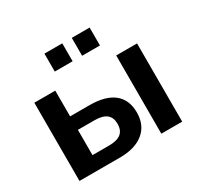

<svg xmlns="http://www.w3.org/2000/svg" viewBox="-160 -954 1182 1146"><g transform="rotate(-30 430.5 -381.5)"><path d="M76.2 -539.1H220.5V-361.8H354.2Q463.9 -361.8 520.6 -316.3Q577.4 -270.8 577.4 -183.3Q577.4 -96.4 518.8 -48.2Q460.2 0 354.2 0H76.2ZM443.6 -181.9Q443.6 -225.8 417 -247.3Q390.4 -268.8 335.4 -268.8H220.5V-94.7H335.4Q390.4 -94.7 417 -116.2Q443.6 -137.7 443.6 -181.9ZM640.4 -539.1H784.2V0H640.4ZM463.4 -762.7H586.4V-639.2H463.4ZM274.9 -762.7H397.9V-639.2H274.9Z"/></g></svg>

Font: Min Sans VF VF
Style: Regular
Weight: 400
Designer: Jinseong-Kim, NotoSansCJK, Nunito
Foundry: Jinseong-Kim
Version: Version 1.420;Glyphs 3.1.2 (3151)